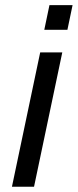

<svg xmlns="http://www.w3.org/2000/svg" viewBox="-20 -710 296 730"><path d="M132.8 -510.7H216.8L109.4 0H25.4ZM168 -690.4H255.9L236.3 -596.7H148.4Z"/></svg>

Font: Dinish Expanded
Style: Italic
Weight: 400
Width: 7
Italic angle: -12°
Designer: Charles Nix
Foundry: Playbeing
Version: Version 2.005; ttfautohint (v1.8.3)